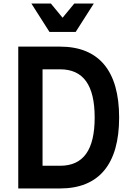

<svg xmlns="http://www.w3.org/2000/svg" viewBox="-20 -1063 740 1083"><path d="M83 0H319C538 0 652 -137 652 -400C652 -663 538 -800 319 -800H83ZM157 -1043 259 -883H407L509 -1043H399L333 -963L267 -1043ZM220 -128V-672H319C450 -672 514 -583 514 -400C514 -217 450 -128 319 -128Z"/></svg>

Font: Martian Mono Std Md
Style: Regular
Weight: 500
Monospace: yes
Designer: Roman Shamin
Foundry: Evil Martians
Version: Version 1.000